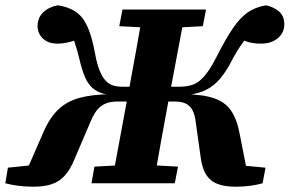

<svg xmlns="http://www.w3.org/2000/svg" viewBox="-38 -693 1095 726"><path d="M87 13Q59 13 31.5 9.5Q4 6 -18 0L-8 -59L138 -74L57 -35L127 -195Q150 -248 182.5 -279Q215 -310 263 -323Q311 -336 382 -337L387 -334Q362 -335 343 -342Q324 -349 309.5 -362.5Q295 -376 285 -398Q275 -420 267 -450Q260 -480 254 -501Q248 -522 242.5 -538.5Q237 -555 231 -569L282 -555Q272 -550 255 -543.5Q238 -537 218.5 -532.5Q199 -528 180 -528Q145 -528 125 -546.5Q105 -565 104 -593Q104 -626 125.5 -646.5Q147 -667 181 -673Q220 -667 247 -649.5Q274 -632 291.5 -595Q309 -558 321 -493Q328 -453 338 -428Q348 -403 360.5 -389Q373 -375 389 -370Q405 -365 426 -365H523L516 -309H404Q384 -309 368.5 -304Q353 -299 341.5 -289.5Q330 -280 320.5 -265Q311 -250 303 -230L245 -94Q228 -52 207 -29Q186 -6 157.5 3.5Q129 13 87 13ZM308 0 319 -63 452 -70H505L635 -63L623 0ZM384 0 450 -356Q464 -431 477.5 -506.5Q491 -582 504 -657H664L597 -301Q583 -226 569.5 -150.5Q556 -75 543 0ZM547 -587 413 -594 425 -657H741L729 -594L599 -587ZM853 13Q812 13 784.5 2.5Q757 -8 741 -33.5Q725 -59 720 -104L702 -232Q699 -259 690 -276Q681 -293 665 -301Q649 -309 625 -309H526L535 -365H637Q662 -365 682 -370Q702 -375 718.5 -389Q735 -403 751 -426.5Q767 -450 785 -486Q817 -549 843.5 -587.5Q870 -626 898.5 -646Q927 -666 968 -673Q996 -667 1016.5 -650Q1037 -633 1037 -601Q1037 -569 1012.5 -548.5Q988 -528 949 -528Q915 -528 890 -537.5Q865 -547 853 -555L908 -569Q895 -552 883.5 -536.5Q872 -521 859.5 -501Q847 -481 831 -450Q815 -421 797.5 -399.5Q780 -378 759.5 -364Q739 -350 713.5 -342.5Q688 -335 656 -333L658 -337Q729 -336 771.5 -321.5Q814 -307 836.5 -273.5Q859 -240 869 -183L898 -36L807 -74L966 -59L955 0Q934 6 908 9.5Q882 13 853 13Z"/></svg>

Font: Source Serif 4
Style: Bold Italic
Weight: 700
Italic angle: -12°
Designer: Frank Grießhammer
Foundry: Adobe Systems Incorporated
Version: Version 4.004;hotconv 1.0.116;makeotfexe 2.5.65601